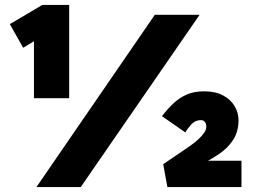

<svg xmlns="http://www.w3.org/2000/svg" viewBox="-20 -760 1054 780"><path d="M118 -361V-666L144 -608L74 -566L20 -662L152 -740H261V-361H190Q175 -361 157.5 -361Q140 -361 118 -361ZM128 0 609 -700H791L308 0ZM660 0 643 -93 749 -165Q769 -179 784.5 -193Q800 -207 809 -220Q818 -233 818 -245Q818 -258 812 -265Q806 -272 796 -272Q773 -272 757 -254.5Q741 -237 733 -222L638 -288Q661 -318 685 -340.5Q709 -363 739 -376Q769 -389 809 -389Q855 -389 886 -372.5Q917 -356 933 -329Q949 -302 949 -272Q949 -225 927 -191.5Q905 -158 870 -134.5Q835 -111 797 -92L753 -70V-107H961V0Z"/></svg>

Font: Lexend Peta Black
Style: Regular
Weight: 900
Version: Version 1.007